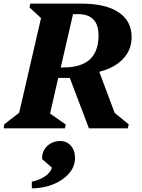

<svg xmlns="http://www.w3.org/2000/svg" viewBox="-47 -710 786 1062"><path d="M-27 0 -23 -23 59 -86 180 -610 116 -669 121 -690H403Q537 -690 609 -642Q681 -594 681 -505Q681 -434 633.5 -384Q586 -334 502 -313L587 -86L665 -22L660 0H445L339 -279H275L230 -82L317 -21L312 0ZM384 -632H357L289 -337H305Q498 -337 498 -514Q498 -632 384 -632ZM129 332V295Q172 286 202.5 265Q233 244 240 217L186 170V164Q186 124 215 97Q244 70 287 70Q322 70 345 96Q368 122 368 164Q368 210 336 248Q304 286 250 308.5Q196 331 129 332Z"/></svg>

Font: Platypi
Style: Bold Italic
Weight: 700
Italic angle: -13°
Designer: David Sargent
Foundry: Bolt Cutter Type
Version: Version 1.200; ttfautohint (v1.8.4.7-5d5b)